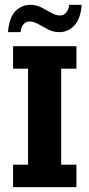

<svg xmlns="http://www.w3.org/2000/svg" viewBox="-20 -774 370 794"><path d="M34 0V-93H96V-490H34V-583H296V-490H233V-93H296V0ZM225 -641Q201 -641 179.5 -652Q158 -663 139 -674Q120 -685 103 -685Q86 -685 76.5 -673Q67 -661 65 -641H13Q18 -701 43.5 -727.5Q69 -754 106 -754Q130 -754 151.5 -743Q173 -732 192 -721Q211 -710 228 -710Q244 -710 254 -722.5Q264 -735 266 -754H318Q313 -695 287 -668Q261 -641 225 -641Z"/></svg>

Font: Rokkitt
Style: Bold
Weight: 700
Designer: Vernon Adams
Foundry: Vernon Adams
Version: Version 3.103